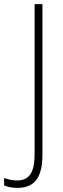

<svg xmlns="http://www.w3.org/2000/svg" viewBox="-80 -734 307 932"><path d="M5 178C91 178 126 123 126 16V-714H88V11C88 95 68 142 3 142C-20 142 -42 137 -60 130V166C-43 174 -21 178 5 178Z"/></svg>

Font: Noto Sans Myanmar Condensed ExtraLight
Style: Regular
Weight: 200
Width: 3
Designer: Monotype Design Team
Foundry: Monotype Imaging Inc.
Version: Version 2.107